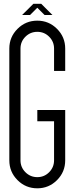

<svg xmlns="http://www.w3.org/2000/svg" viewBox="-20 -997 398 1025"><path d="M179.2 8.3Q117.2 8.3 73.5 -35.4Q29.8 -79.1 29.8 -141.1V-737.8Q29.8 -799.3 73.5 -843Q117.2 -886.7 179.2 -886.7Q240.7 -886.7 284.4 -843Q328.1 -799.3 328.1 -737.8V-618.2H268.6V-737.8Q268.6 -774.9 242.4 -801Q216.3 -827.1 179.2 -827.1Q142.1 -827.1 115.7 -801Q89.4 -774.9 89.4 -737.8V-141.1Q89.4 -104 115.7 -77.6Q142.1 -51.3 179.2 -51.3Q216.3 -51.3 242.4 -77.6Q268.6 -104 268.6 -141.1V-349.6H179.2V-409.7H328.1V-141.1Q328.1 -79.1 284.4 -35.4Q240.7 8.3 179.2 8.3ZM158.2 -976.6H200.2L259.8 -917H217.8L179.2 -955.6L140.6 -917H98.1Z"/></svg>

Font: Ignotum
Style: Regular
Weight: 400
Designer: GGBot
Version: 0.10